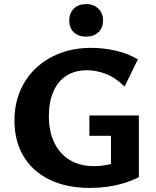

<svg xmlns="http://www.w3.org/2000/svg" viewBox="-20 -908 765 943"><path d="M423 15Q305 15 221.5 -26.5Q138 -68 94.5 -142.5Q51 -217 51 -316Q51 -395 78.5 -460.5Q106 -526 156.5 -573.5Q207 -621 276 -647Q345 -673 428 -673Q486 -673 547 -659.5Q608 -646 657 -616L592 -483Q544 -529 497.5 -546Q451 -563 408 -563Q348 -563 306 -536Q264 -509 242 -458Q220 -407 220 -338Q220 -261 247.5 -205.5Q275 -150 324.5 -121Q374 -92 442 -92Q480 -92 516.5 -100.5Q553 -109 583 -128L525 -61V-241H419V-341H662V-38Q627 -20 586.5 -8Q546 4 504.5 9.5Q463 15 423 15ZM403 -728Q365 -728 342.5 -749.5Q320 -771 320 -807Q320 -843 342.5 -865.5Q365 -888 403 -888Q440 -888 463 -865.5Q486 -843 486 -807Q486 -771 463 -749.5Q440 -728 403 -728Z"/></svg>

Font: Ysabeau Office ExtraBold
Style: Regular
Weight: 800
Designer: Christian Thalmann (Catharsis Fonts)
Version: Version 2.001;gftools[0.9.30]; featfreeze: tnum,lnum,ss02